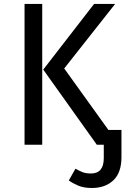

<svg xmlns="http://www.w3.org/2000/svg" viewBox="-20 -726 655 963"><path d="M191.8 0H103.1V-706.2H191.8ZM196.9 -376.9 451.8 -706.2H557.4L302.1 -382.6L523.6 -74.4H589.2V62.1Q589.2 140 548.5 178.5Q507.7 216.9 440.5 216.9Q400.5 216.9 372.1 204.9Q343.6 192.8 325.1 179L358.5 120Q376.9 130.8 393.8 137.4Q410.8 144.1 436.4 144.1Q500.5 144.1 500.5 67.2V0H465.6Z"/></svg>

Font: FiraCode Nerd Font
Style: Regular
Weight: 400
Designer: Carrois Corporate, Edenspiekermann AG, Nikita Prokopov
Foundry: Carrois Corporate, Edenspiekermann AG, Nikita Prokopov
Version: Version 6.002;Nerd Fonts 2.1.0